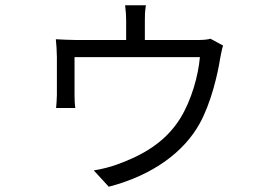

<svg xmlns="http://www.w3.org/2000/svg" viewBox="-20 -638 1040 729"><path d="M779 -491C770 -488 755 -486 725 -486H530V-561C530 -576 530 -595 534 -618H455C458 -595 459 -576 459 -561V-486H274C246 -486 214 -488 192 -489C194 -472 196 -439 196 -422V-277C196 -262 194 -241 193 -228H266C264 -239 263 -261 263 -274V-421H739C733 -351 707 -257 664 -188C606 -95 517 -47 426 -14C405 -6 365 5 336 9L393 71C566 26 680 -65 737 -167C781 -245 807 -358 816 -417C819 -432 823 -454 827 -465Z"/></svg>

Font: Noto Sans CJK JP DemiLight
Style: Regular
Weight: 350
Designer: Ryoko NISHIZUKA (kana & ideographs); Paul D. Hunt (Latin, Greek & Cyrillic); Wenlong ZHANG (bopomofo); Sandoll Communica
Foundry: Adobe Systems Incorporated
Version: Version 1.004;PS 1.004;hotconv 1.0.82;makeotf.lib2.5.63406